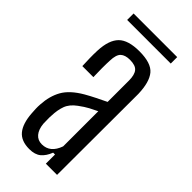

<svg xmlns="http://www.w3.org/2000/svg" viewBox="-228 -747 800 800"><g transform="rotate(45 172.0 -347.5)"><path d="M132 6Q84 6 61 -22Q38 -50 34 -106Q33 -119 32.5 -132Q32 -145 33 -158Q36 -210 57.5 -248Q79 -286 134 -318Q155 -330 178 -341.5Q201 -353 224 -364V-490Q224 -523 211.5 -538.5Q199 -554 166 -554Q138 -554 124 -541Q110 -528 109 -492Q108 -475 108 -446Q108 -417 109 -395H44Q43 -414 42.5 -440Q42 -466 43 -486Q46 -550 74.5 -578.5Q103 -607 169 -607Q238 -607 263.5 -576.5Q289 -546 291 -478L290 0H224V-54H213Q202 -25 183.5 -9.5Q165 6 132 6ZM155 -45Q204 -45 224 -102V-309Q207 -301 189 -291.5Q171 -282 148 -265Q119 -244 109.5 -218Q100 -192 99 -158Q98 -148 98.5 -135.5Q99 -123 99 -110Q102 -79 116.5 -62Q131 -45 155 -45ZM40 -663V-701H297V-663Z"/></g></svg>

Font: Big Shoulders Display
Style: Regular
Weight: 400
Designer: Patric King
Foundry: XO Type Co
Version: Version 1.000; ttfautohint (v1.8.2)